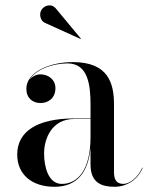

<svg xmlns="http://www.w3.org/2000/svg" viewBox="-20 -706 567 736"><path d="M152 -618.5 289 -556.5 290 -558 194.5 -673C176 -695.5 148 -684 138.5 -667.5C129 -651 135 -626 152 -618.5ZM265 -252C123 -252 46 -202.5 46 -113.5C46 -37.5 102 10 188.5 10C277 10 318 -47.5 327 -138V-75C327 -3.5 372 10 419 10C468.5 10 509.5 -20 527 -62.5L525.5 -63.5C509 -25.5 476.5 -1 453 -1C424 -1 417 -21.5 417 -45.5V-304.5C417 -385.5 396.5 -468 259 -468C168 -468 81 -428 81 -366C81 -330 105 -311 135.5 -311C163 -311 192.5 -328 192.5 -368C192.5 -402 164 -421 135.5 -421C119 -421 102.5 -413 92 -398.5C115 -438.5 179.5 -463 239 -463C319 -463 327 -376.5 327 -304.5V-252ZM217 -1C164.5 -1 149 -68 149 -118C149 -172.5 177 -250 265 -250H327V-180.5C327 -52.5 276.5 -1 217 -1Z"/></svg>

Font: Bodoni* 96pt
Style: Regular
Weight: 400
Version: Version 2.3